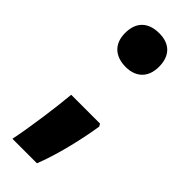

<svg xmlns="http://www.w3.org/2000/svg" viewBox="-234 -588 753 753"><g transform="rotate(45 142.5 -211.0)"><path d="M48 -467C48 -406 86 -374 144 -374C199 -374 236 -406 236 -467C236 -529 201 -561 144 -561C84 -561 48 -529 48 -467ZM236 -135 230 -146H70C63 -68 46 56 29 139H165C194 66 220 -36 236 -135Z"/></g></svg>

Font: Noto Sans Thai Looped Condensed Black
Style: Regular
Weight: 900
Width: 3
Designer: Sasikarn Vongin, Ben Mitchell
Foundry: The Fontpad Ltd
Version: Version 1.001